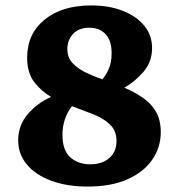

<svg xmlns="http://www.w3.org/2000/svg" viewBox="-20 -675 660 707"><path d="M540 -498Q540 -448 509 -411.5Q478 -375 438 -352Q473 -337 504 -316.5Q535 -296 553.5 -265Q572 -234 572 -188Q572 -133 541 -87.5Q510 -42 450 -15Q390 12 302 12Q228 12 170 -9Q112 -30 79.5 -68.5Q47 -107 47 -158Q47 -214 82.5 -255Q118 -296 168 -318Q131 -340 105.5 -373.5Q80 -407 80 -463Q80 -550 144 -602.5Q208 -655 316 -655Q382 -655 432.5 -635Q483 -615 511.5 -580Q540 -545 540 -498ZM228 -494Q228 -464 246 -444Q264 -424 293 -409.5Q322 -395 357 -383Q371 -399 381 -422.5Q391 -446 391 -479Q391 -526 368.5 -549.5Q346 -573 309 -573Q271 -573 249.5 -550.5Q228 -528 228 -494ZM210 -179Q210 -121 239 -95.5Q268 -70 312 -70Q356 -70 382.5 -93Q409 -116 409 -156Q409 -193 385.5 -216Q362 -239 324 -254Q286 -269 245 -284Q229 -264 219.5 -237Q210 -210 210 -179Z"/></svg>

Font: Petrona ExtraBold
Style: Regular
Weight: 800
Designer: Ringo R. Seeber
Foundry: Ringo R. Seeber
Version: Version 2.001; ttfautohint (v1.8.3)